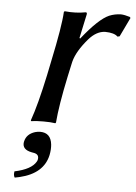

<svg xmlns="http://www.w3.org/2000/svg" viewBox="-50 -478 528 743"><g transform="rotate(5 214.0 -106.5)"><path d="M118.2 41Q159.7 41 164.6 86.4Q166.5 105 162.1 127Q146.5 200.2 54.2 222.2Q44.4 224.6 35.2 226.1Q29.3 217.3 32.2 202.1Q97.2 188.5 115.2 156.7Q117.7 152.3 118.2 148.9Q122.6 127.4 98.6 124Q95.2 123.5 92.8 123Q53.7 115.7 58.6 85.9Q59.1 84.5 59.1 84Q65.4 54.2 98.6 43.9Q108.4 41 118.2 41ZM237.8 -334 240.7 -332Q304.2 -412.1 344.7 -429.7Q366.2 -438.5 390.1 -439Q404.3 -438.5 424.8 -432.1L427.7 -428.2L392.1 -354L383.8 -352.1Q370.6 -365.7 335 -366.2Q301.3 -365.2 271.5 -331.1Q229 -281.7 218.3 -240.7Q217.3 -235.8 216.3 -231.9L205.1 -180.2Q181.2 -67.9 175.8 0L173.3 2.9Q155.8 0 127 0Q98.1 0 79.6 2.9L78.1 0Q100.6 -63 125.5 -180.2L136.7 -234.9Q166 -373 168.9 -429.2L171.9 -432.1Q214.8 -427.7 253.4 -435.1Q259.3 -435.1 257.8 -427.2Q257.3 -425.8 257.3 -424.8Z"/></g></svg>

Font: Linux Biolinum Slanted O
Style: Slanted
Weight: 400
Designer: Philipp H. Poll
Foundry: Philipp H. Poll
Version: Version 1.0.4